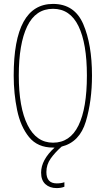

<svg xmlns="http://www.w3.org/2000/svg" viewBox="-20 -744 540 981"><path d="M269 217Q293 217 309 210V187Q293 193 270 193Q217 193 217 135Q217 97 239 66Q261 35 295 5Q387 -18 418.5 -123Q450 -228 450 -358Q450 -517 405.5 -620.5Q361 -724 251 -724Q50 -724 50 -358Q50 -266 67.5 -181.5Q85 -97 128.5 -43.5Q172 10 251 10Q255 10 259 10Q190 73 190 138Q190 177 212 197Q234 217 269 217ZM76 -358Q76 -520 119 -609.5Q162 -699 251 -699Q338 -699 381 -610.5Q424 -522 424 -358Q424 -191 381 -103Q338 -15 251 -15Q166 -15 121 -105Q76 -195 76 -358Z"/></svg>

Font: Noto Sans Mono UI Condensed Thin
Style: Regular
Weight: 250
Width: 3
Designer: Monotype Design team
Foundry: Monotype Imaging Inc.
Version: 1.000